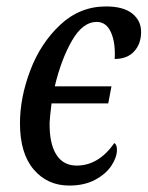

<svg xmlns="http://www.w3.org/2000/svg" viewBox="-20 -566 458 596"><path d="M42 -183Q42 -263 74 -347.5Q106 -432 167 -489Q228 -546 309 -546Q363 -546 390.5 -524Q418 -502 418 -467Q418 -430 396.5 -406.5Q375 -383 336 -383Q339 -433 324.5 -465.5Q310 -498 280 -498Q237 -498 203.5 -440Q170 -382 150 -298H326L316 -245H140Q135 -204 134 -186Q133 -121 154.5 -86.5Q176 -52 218 -52Q286 -52 335 -122Q343 -117 343 -101Q343 -78 326 -52Q309 -26 275.5 -8Q242 10 195 10Q127 10 84.5 -40Q42 -90 42 -183Z"/></svg>

Font: Noto Serif Cond
Style: Italic
Weight: 400
Width: 3
Italic angle: -12°
Designer: Monotype Design Team
Foundry: Monotype Imaging Inc.
Version: Version 1.001